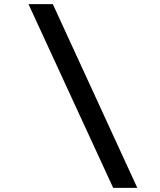

<svg xmlns="http://www.w3.org/2000/svg" viewBox="-20 -795 768 923"><path d="M640 108H524L117 -775H234Z"/></svg>

Font: DM Sans 16pt SemiBold
Style: Italic
Weight: 600
Italic angle: -10°
Version: Version 4.004;gftools[0.9.30]